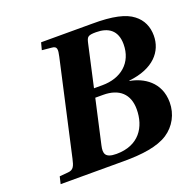

<svg xmlns="http://www.w3.org/2000/svg" viewBox="-122 -821 968 949"><g transform="rotate(-20 362.0 -346.0)"><path d="M40 0H373C470 0 551 -11 605 -46C655 -79 685 -134 685 -196C685 -304 603 -351 534 -363V-365C665 -379 724 -450 724 -533C724 -579 707 -619 670 -647C632 -677 566 -693 456 -692H189L179 -654L230 -649C258 -647 257 -630 249 -594L138 -98C130 -62 123 -44 94 -42L49 -38ZM295 -111 347 -343H388C473 -343 520 -299 520 -220C520 -126 469 -46 351 -46C291 -46 286 -71 295 -111ZM357 -389 406 -609C413 -639 417 -646 461 -646C525 -646 569 -617 569 -544C569 -446 499 -389 401 -389Z"/></g></svg>

Font: Heuristica
Style: Bold Italic
Weight: 700
Italic angle: -13°
Version: Version 1.0.1